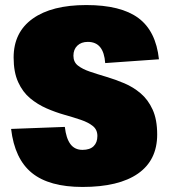

<svg xmlns="http://www.w3.org/2000/svg" viewBox="-20 -732 674 761"><path d="M307 9Q175 9 106.5 -46.5Q38 -102 24 -221L237 -229Q242 -184 259 -161Q276 -138 307 -138Q336 -138 351 -152.5Q366 -167 366 -193Q366 -218 348 -232.5Q330 -247 300.5 -257Q271 -267 235.5 -277Q200 -287 164.5 -302.5Q129 -318 99.5 -342.5Q70 -367 52 -406.5Q34 -446 34 -504Q34 -604 109.5 -658Q185 -712 322 -712Q459 -712 528.5 -660.5Q598 -609 610 -497L397 -482Q394 -524 377 -545Q360 -566 328 -566Q302 -566 286.5 -551Q271 -536 271 -511Q271 -486 289 -472Q307 -458 336.5 -448Q366 -438 401.5 -427.5Q437 -417 472.5 -402Q508 -387 537.5 -362Q567 -337 585 -297.5Q603 -258 603 -199Q603 -97 527 -44Q451 9 307 9Z"/></svg>

Font: Pathway Extreme Condensed Black
Style: Regular
Weight: 900
Width: 3
Version: Version 1.001;gftools[0.9.26]